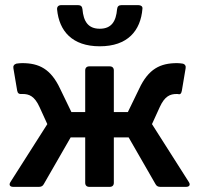

<svg xmlns="http://www.w3.org/2000/svg" viewBox="-20 -727 775 747"><path d="M368.2 -546.9C476.6 -546.9 527.3 -607.4 534.2 -693.4C535.2 -702.1 528.3 -707 518.6 -707H452.1C442.4 -707 436.5 -702.1 435.5 -691.4C431.6 -644.5 414.1 -615.2 368.2 -615.2C322.3 -615.2 304.7 -644.5 300.8 -691.4C299.8 -702.1 293.9 -707 284.2 -707H217.8C208 -707 201.2 -701.2 202.1 -690.4C210 -606.4 260.7 -546.9 368.2 -546.9ZM571.3 -244.1 601.6 -310.5C621.1 -353.5 642.6 -361.3 667 -361.3C669.9 -361.3 672.9 -361.3 675.8 -360.4C681.6 -359.4 685.5 -363.3 687.5 -374L702.1 -460.9C704.1 -469.7 700.2 -477.5 690.4 -479.5C683.6 -480.5 676.8 -481.4 668.9 -481.4C603.5 -481.4 557.6 -459 521.5 -381.8L477.5 -291H422.9V-453.1C422.9 -462.9 417 -468.8 407.2 -468.8H327.1C317.4 -468.8 311.5 -462.9 311.5 -453.1V-291H257.8L213.9 -381.8C177.7 -459 131.8 -481.4 66.4 -481.4C58.6 -481.4 50.8 -480.5 43.9 -479.5C34.2 -476.6 30.3 -469.7 32.2 -460.9L46.9 -374C48.8 -363.3 54.7 -360.4 65.4 -361.3C66.4 -361.3 67.4 -361.3 68.4 -361.3C92.8 -361.3 114.3 -353.5 133.8 -310.5L164.1 -244.1L20.5 -18.6C13.7 -7.8 18.6 0 31.2 0H131.8C139.6 0 146.5 -2.9 150.4 -10.7L254.9 -192.4H311.5V-15.6C311.5 -5.9 317.4 0 327.1 0H407.2C417 0 422.9 -5.9 422.9 -15.6V-192.4H480.5L585 -10.7C588.9 -2.9 595.7 0 603.5 0H704.1C716.8 0 721.7 -7.8 714.8 -18.6Z"/></svg>

Font: Ed Sans Neue SemiBold
Style: Regular
Weight: 600
Designer: Stephen Hutchings
Version: Version 1.004;PS 001.004;hotconv 1.0.88;makeotf.lib2.5.64775